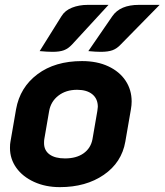

<svg xmlns="http://www.w3.org/2000/svg" viewBox="-20 -760 676 789"><path d="M21 -152Q21 -169 23 -178L46 -311Q62 -401 134 -455Q206 -509 317 -509Q379 -509 425 -487.5Q471 -466 496 -428.5Q521 -391 521 -343Q521 -328 518 -311L495 -178Q480 -92 406.5 -41.5Q333 9 226 9Q167 9 120 -12.5Q73 -34 47 -70.5Q21 -107 21 -152ZM360 -188 380 -304Q382 -316 382 -321Q382 -354 359.5 -372.5Q337 -391 297 -391Q251 -391 220 -367Q189 -343 182 -304L162 -188Q161 -183 161 -172Q161 -142 183.5 -125.5Q206 -109 247 -109Q294 -109 323.5 -130Q353 -151 360 -188ZM233 -694Q247 -717 276 -728.5Q305 -740 341 -740H426L276 -577Q260 -560 242.5 -553.5Q225 -547 196 -547Q175 -547 143 -550ZM442 -694Q474 -740 551 -740H636L476 -577Q460 -560 442 -553.5Q424 -547 394 -547Q373 -547 343 -550Z"/></svg>

Font: K2D ExtraBold
Style: Italic
Weight: 800
Italic angle: -10°
Designer: Katatrad Aksorn Co.,Ltd.
Foundry: Cadson Demak Co.,Ltd.
Version: Version 1.000; ttfautohint (v1.6)